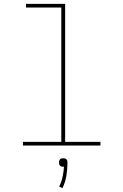

<svg xmlns="http://www.w3.org/2000/svg" viewBox="-20 -755 640 996"><path d="M501 0H99V-19H298V-716H115V-735H318V-19H501ZM304 221 287 213Q299 189 304.5 163Q310 137 312 110H308Q303 110 299 109Q295 108 291.5 104.5Q288 101 287 96.5Q286 92 286 88Q286 83 287 79Q288 75 291.5 71.5Q295 68 299 67Q303 66 308 66Q313 66 317 67Q321 68 324.5 71.5Q328 75 329 79Q330 83 330 88Q330 122 324.5 156Q319 190 304 221Z"/></svg>

Font: Iosevka Thin Extended
Style: Regular
Weight: 100
Width: 7
Monospace: yes
Designer: Belleve Invis
Foundry: Belleve Invis
Version: Version 32.5.0; ttfautohint (v1.8.4)